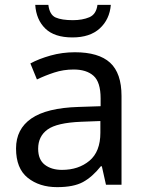

<svg xmlns="http://www.w3.org/2000/svg" viewBox="-20 -760 601 790"><path d="M288 -545Q386 -545 433 -502Q480 -459 480 -365V0H416L399 -76H395Q360 -32 321.5 -11Q283 10 215 10Q142 10 94 -28.5Q46 -67 46 -149Q46 -229 109 -272.5Q172 -316 303 -320L394 -323V-355Q394 -422 365 -448Q336 -474 283 -474Q241 -474 203 -461.5Q165 -449 132 -433L105 -499Q140 -518 188 -531.5Q236 -545 288 -545ZM314 -259Q214 -255 175.5 -227Q137 -199 137 -148Q137 -103 164.5 -82Q192 -61 235 -61Q303 -61 348 -98.5Q393 -136 393 -214V-262ZM436 -740Q431 -680 390.5 -643Q350 -606 278 -606Q204 -606 166.5 -642.5Q129 -679 125 -740H179Q184 -699 209 -688Q234 -677 280 -677Q319 -677 347.5 -689Q376 -701 381 -740Z"/></svg>

Font: Noto Sans Yi
Style: Regular
Weight: 400
Designer: Monotype Design Team
Foundry: Monotype Imaging Inc.
Version: Version 2.002; ttfautohint (v1.8.4.7-5d5b)